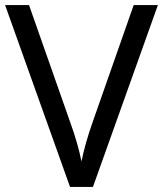

<svg xmlns="http://www.w3.org/2000/svg" viewBox="-20 -734 640 754"><path d="M600 -714 345 0H255L0 -714H94L255 -256Q271 -212 282 -173.5Q293 -135 300 -100Q307 -135 318 -174Q329 -213 345 -258L505 -714Z"/></svg>

Font: Noto Sans Elymaic
Style: Regular
Weight: 400
Designer: Morgane Pierson
Foundry: Google LLC
Version: Version 1.002; ttfautohint (v1.8.4.7-5d5b)